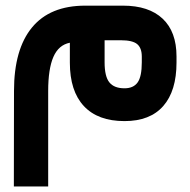

<svg xmlns="http://www.w3.org/2000/svg" viewBox="-20 -421 677 683"><path d="M410.2 -277.8H352.1V-199.2Q352.1 -148.9 369.1 -127.9Q386.2 -106.9 422.9 -106.9Q454.6 -106.9 469.5 -127.7Q484.4 -148.4 484.4 -199.2V-219.7Q484.4 -250.5 467.8 -264.2Q451.2 -277.8 410.2 -277.8ZM151.4 -97.2V222.7V242.2H131.8H48.8H29.3V222.7L29.8 -97.2Q29.8 -245.6 93.8 -323.2Q157.7 -400.9 283.2 -400.9H417.5Q509.3 -400.9 558.6 -354.5Q607.9 -308.1 607.9 -220.2V-198.7Q607.9 -97.7 560.8 -43.9Q513.7 9.8 422.9 9.8Q328.1 9.8 278.3 -43.7Q228.5 -97.2 228.5 -198.2V-269Q188.5 -261.2 169.9 -218.5Q151.4 -175.8 151.4 -97.2Z"/></svg>

Font: Shabnam FD-WOL
Style: Bold-FD-WOL
Weight: 700
Foundry: DejaVu fonts team - Redesigned by Saber Rastikerdar - Based on Vazir font
Version: Version 5.0.0